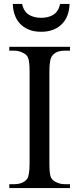

<svg xmlns="http://www.w3.org/2000/svg" viewBox="-20 -950 399 970"><path d="M333.5 -19.5V0H27V-19.5H51.5Q95.5 -19.5 116.5 -45.5Q129.5 -63 129.5 -126V-587.5Q129.5 -641.5 121.5 -658.5Q116.5 -672.5 100 -681Q77.5 -694 51.5 -694H27V-713.5H333.5V-694H307Q263 -694 243.5 -668Q229.5 -651 229.5 -587.5V-126Q229.5 -72 237 -54.5Q242.5 -42 259 -32Q281.5 -19.5 307 -19.5ZM188 -789.5Q151.5 -789.5 124.8 -800.8Q98 -812 80.5 -831Q63 -850 54.2 -875.5Q45.5 -901 44.5 -930H91.5Q100 -892.5 125 -876.2Q150 -860 188 -860Q225.5 -860 250.5 -876.2Q275.5 -892.5 284 -930H331.5Q330.5 -901 321.8 -875.5Q313 -850 295.2 -831Q277.5 -812 251 -800.8Q224.5 -789.5 188 -789.5Z"/></svg>

Font: MM Phetkon
Style: Regular
Weight: 400
Designer: Khon Soe Zaw Thu
Version: Version 1.00 July 15, 2016, initial release